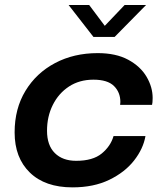

<svg xmlns="http://www.w3.org/2000/svg" viewBox="-20 -758 674 788"><path d="M277.5 11Q165 11 102.5 -49.8Q40 -110.5 40 -214.5Q40 -312 84.5 -385.2Q129 -458.5 206 -499.2Q283 -540 381 -540Q456 -540 506.2 -512.8Q556.5 -485.5 581.5 -443Q606.5 -400.5 606.5 -356Q606.5 -346 605.8 -338.8Q605 -331.5 604 -327.5H473Q474 -333.5 474 -339.5Q474 -379 447.8 -405Q421.5 -431 363.5 -431Q306 -431 263.2 -403Q220.5 -375 196.8 -327.5Q173 -280 173 -221.5Q173 -161.5 205 -129.8Q237 -98 292.5 -98Q361 -98 397.5 -128Q434 -158 446 -199.5H577Q568 -147.5 530.2 -99.2Q492.5 -51 428.5 -20Q364.5 11 277.5 11ZM261.5 -737.5H346L410 -652L491.5 -737.5H579.5L450.5 -606.5H363.5Z"/></svg>

Font: Epilogue SemiBold
Style: Italic
Weight: 600
Italic angle: -12°
Designer: Tyler Finck
Foundry: Etcetera Type Co
Version: Version 2.111; ttfautohint (v1.8.3)